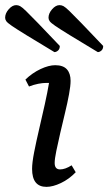

<svg xmlns="http://www.w3.org/2000/svg" viewBox="-55 -716 422 748"><path d="M126 12Q70 12 70 -58Q70 -82 78 -123Q86 -164 97.5 -213Q109 -262 119.5 -309.5Q130 -357 136 -393Q131 -393 126 -393Q111 -393 93.5 -389.5Q76 -386 58 -379L44 -406Q71 -432 103 -447Q135 -462 160 -462Q191 -462 205.5 -446Q220 -430 220 -401Q220 -382 214 -349Q208 -316 198.5 -277Q189 -238 180 -199Q171 -160 164.5 -128.5Q158 -97 158 -81Q158 -56 179 -56Q199 -56 224 -72L240 -45Q214 -18 182.5 -3Q151 12 126 12ZM157 -513Q87 -555 48 -579Q9 -603 -8.5 -615Q-26 -627 -30.5 -633.5Q-35 -640 -35 -647Q-35 -664 -21 -680Q-7 -696 8 -696Q16 -696 23.5 -692Q31 -688 46.5 -673Q62 -658 93 -626Q124 -594 178 -537Q178 -525 171 -519Q164 -513 157 -513ZM326 -513Q256 -555 217 -579Q178 -603 160.5 -615Q143 -627 138.5 -633.5Q134 -640 134 -647Q134 -664 148 -680Q162 -696 177 -696Q185 -696 192.5 -692Q200 -688 215.5 -673Q231 -658 262 -626Q293 -594 347 -537Q347 -525 340 -519Q333 -513 326 -513Z"/></svg>

Font: Petrona Medium
Style: Italic
Weight: 500
Italic angle: -9°
Designer: Ringo R. Seeber
Foundry: Ringo R. Seeber
Version: Version 2.001; ttfautohint (v1.8.3)